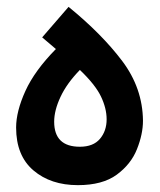

<svg xmlns="http://www.w3.org/2000/svg" viewBox="-20 -537 468 560"><path d="M397 -185Q396 -280 336.5 -359Q277 -438 180 -517L103 -428L143 -394Q81 -331 54 -271.5Q27 -212 27 -165Q27 -83 77.5 -40Q128 3 207 3Q279 3 320.5 -27.5Q362 -58 379.5 -102Q397 -146 397 -185ZM138 -182Q138 -215 156.5 -254.5Q175 -294 213 -333Q258 -290 274.5 -255.5Q291 -221 291 -189Q291 -155 271.5 -132Q252 -109 213 -109Q138 -109 138 -182Z"/></svg>

Font: Noto Sans Arabic UI SemiCondensed Semi
Style: Regular
Weight: 600
Width: 4
Designer: Nadine Chahine - Monotype Design Team
Foundry: Monotype Imaging Inc.
Version: Version 1.900